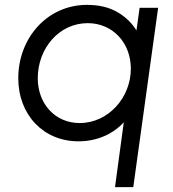

<svg xmlns="http://www.w3.org/2000/svg" viewBox="-20 -568 710 788"><path d="M527 200 629 -536H553L540 -443C521 -474 496 -498 464 -517C429 -538 386 -548 337 -548C174 -548 55 -412 55 -247C55 -97 158 12 302 12C347 12 389 2 428 -19C451 -32 471 -47 488 -66L452 200ZM307 -63C207 -63 135 -141 135 -247C135 -369 222 -473 340 -473C442 -473 517 -393 517 -286C517 -168 425 -63 307 -63Z"/></svg>

Font: Plus Jakarta Sans
Style: Italic
Weight: 400
Italic angle: -8°
Designer: Gumpita Rahayu
Foundry: Tokotype
Version: Version 2.071;gftools[0.9.30]